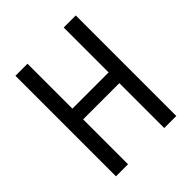

<svg xmlns="http://www.w3.org/2000/svg" viewBox="-201 -860 989 989"><g transform="rotate(-45 293.0 -366.0)"><path d="M73.2 -732.4H161.1V-405.3H424.8V-732.4H512.7V0H424.8V-327.1H161.1V0H73.2Z"/></g></svg>

Font: Consola Mono
Style: Book
Weight: 400
Monospace: yes
Designer: Wojciech Kalinowski "wmk69" (wmk69@o2.pl)
Foundry: Wojciech Kalinowski "wmk69" (wmk69@o2.pl)
Version: Version 2.1.0